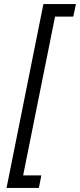

<svg xmlns="http://www.w3.org/2000/svg" viewBox="-20 -780 391 938"><path d="M170 138 182 77H93L249 -699H338L351 -760H192L12 138Z"/></svg>

Font: Braiins Sans
Style: Italic
Weight: 400
Italic angle: -11.31°
Designer: Mike Abbink, Paul van der Laan, Pieter van Rosmalen, Jiri Chlebus, Lubos Buracinsky
Foundry: Bold Monday, Sudetype
Version: Version 1.000;hotconv 1.0.109;makeotfexe 2.5.65596